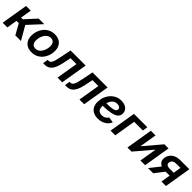

<svg xmlns="http://www.w3.org/2000/svg" viewBox="438 -2105 3668 3668"><g transform="rotate(45 2272.0 -271.0)"><path d="M21 0 110.8 -542.5H237.3L200.7 -317.4H246.1L451.2 -542.5H603L356.4 -275.9L515.6 0H362.8L245.6 -212.4H183.1L147.9 0Z M807.1 11.2Q736.3 11.2 686 -16.8Q635.7 -44.9 608.9 -95.7Q582 -146.5 582 -214.4Q582 -279.8 602.8 -339.8Q623.5 -399.9 663.1 -447.3Q702.6 -494.6 758.8 -522.2Q814.9 -549.8 885.7 -549.8Q956.5 -549.8 1006.8 -522Q1057.1 -494.1 1084 -443.4Q1110.8 -392.6 1110.8 -324.2Q1110.8 -258.3 1090.1 -198.2Q1069.3 -138.2 1029.8 -90.8Q990.2 -43.5 934.1 -16.1Q877.9 11.2 807.1 11.2ZM811.5 -91.8Q855 -91.8 887.5 -114Q919.9 -136.2 941.2 -171.4Q962.4 -206.5 973.1 -247.6Q983.9 -288.6 983.9 -326.2Q983.9 -361.8 972.7 -388.9Q961.4 -416 938.7 -431.4Q916 -446.8 880.9 -446.8Q837.9 -446.8 805.4 -425Q772.9 -403.3 751.5 -367.9Q730 -332.5 719.5 -291.7Q709 -251 709 -212.4Q709 -159.2 734.1 -125.5Q759.3 -91.8 811.5 -91.8Z M1113.8 0 1130.9 -105H1149.4Q1170.9 -105 1187 -113.8Q1203.1 -122.6 1216.3 -143.8Q1229.5 -165 1241 -202.1Q1252.4 -239.3 1263.7 -295.4L1314 -542.5H1720.7L1630.9 0H1503.9L1576.7 -438H1418L1382.3 -268.6Q1362.3 -173.3 1331.5 -114Q1300.8 -54.7 1257.8 -27.3Q1214.8 0 1156.7 0Z M1706.5 0 1723.6 -105H1742.2Q1763.7 -105 1779.8 -113.8Q1795.9 -122.6 1809.1 -143.8Q1822.3 -165 1833.7 -202.1Q1845.2 -239.3 1856.4 -295.4L1906.7 -542.5H2313.5L2223.6 0H2096.7L2169.4 -438H2010.7L1975.1 -268.6Q1955.1 -173.3 1924.3 -114Q1893.6 -54.7 1850.6 -27.3Q1807.6 0 1749.5 0Z M2599.1 11.7Q2528.3 11.7 2477.1 -14.6Q2425.8 -41 2398.4 -91.1Q2371.1 -141.1 2371.6 -211.9Q2372.1 -281.7 2395 -343.5Q2418 -405.3 2459.5 -452.1Q2501 -499 2556.9 -525.9Q2612.8 -552.7 2679.2 -552.7Q2735.4 -552.7 2778.8 -533.9Q2822.3 -515.1 2847.2 -480.5Q2872.1 -445.8 2872.1 -397.5Q2872.1 -347.7 2844.2 -314.9Q2816.4 -282.2 2761 -263.4Q2705.6 -244.6 2623 -236.6Q2540.5 -228.5 2431.6 -228.5L2445.3 -310.5Q2537.6 -310.5 2597.4 -314.5Q2657.2 -318.4 2690.9 -327.9Q2724.6 -337.4 2738.3 -353.3Q2752 -369.1 2752 -393.6Q2752 -420.9 2729 -437Q2706.1 -453.1 2666.5 -453.1Q2616.2 -453.1 2583 -428.7Q2549.8 -404.3 2530.3 -366.2Q2510.7 -328.1 2502.4 -286.4Q2494.1 -244.6 2493.7 -210Q2493.7 -175.8 2504.2 -147.9Q2514.6 -120.1 2539.6 -103.8Q2564.5 -87.4 2607.9 -87.4Q2653.8 -87.4 2688.5 -106.7Q2723.1 -126 2739.3 -159.7L2854.5 -142.6Q2826.7 -72.3 2758.8 -30.3Q2690.9 11.7 2599.1 11.7Z M3387.7 -542.5 3370.6 -438H3135.7L3063.5 0H2936.5L3026.4 -542.5Z M3870.1 0H3743.2L3800.3 -344.2H3795.9L3503.4 0H3392.6L3482.4 -542.5H3608.9L3552.2 -198.7H3556.6L3848.1 -542.5H3960Z M4432.6 0H4311.5L4384.3 -440.9H4279.8Q4222.2 -440.9 4192.9 -420.7Q4163.6 -400.4 4157.2 -361.8Q4150.9 -323.7 4173.8 -303.7Q4196.8 -283.7 4254.4 -283.7H4409.2L4394 -189.9H4226.1Q4117.7 -189.9 4068.4 -237.1Q4019 -284.2 4031.7 -362.8Q4041 -417 4072.8 -457.5Q4104.5 -498 4157.2 -520.3Q4210 -542.5 4281.7 -542.5H4522.5ZM4088.4 0H3948.7L4143.6 -246.6H4279.3Z"/></g></svg>

Font: Inter 16pt SemiBold
Style: Italic
Weight: 600
Italic angle: -9.3988°
Version: Version 4.001;git-66647c0bb